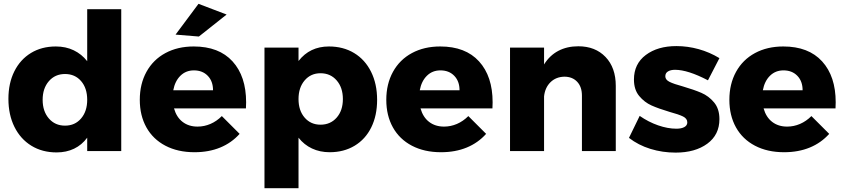

<svg xmlns="http://www.w3.org/2000/svg" viewBox="-20 -790 4413 1004"><path d="M614 -742V0H436V-70Q408 -32 367.5 -12.5Q327 7 276 7Q201 7 144 -28Q87 -63 55.5 -126.5Q24 -190 24 -273Q24 -355 55 -417Q86 -479 142 -513Q198 -547 272 -547Q324 -547 365.5 -527Q407 -507 436 -470V-742ZM436 -268Q436 -329 404 -366Q372 -403 320 -403Q268 -403 235.5 -365.5Q203 -328 203 -268Q203 -208 235.5 -170.5Q268 -133 320 -133Q372 -133 404 -170.5Q436 -208 436 -268Z M1267 -255Q1267 -234 1266 -223H890Q903 -177 935 -152.5Q967 -128 1013 -128Q1048 -128 1080.5 -142Q1113 -156 1140 -183L1233 -90Q1191 -43 1131.5 -18.5Q1072 6 997 6Q910 6 845 -28Q780 -62 745.5 -124Q711 -186 711 -268Q711 -351 746 -414.5Q781 -478 845 -512.5Q909 -547 993 -547Q1125 -547 1196 -469Q1267 -391 1267 -255ZM1094 -318Q1094 -365 1066.5 -393.5Q1039 -422 994 -422Q952 -422 923.5 -394Q895 -366 886 -318ZM1018 -770 1165 -714 1020 -599 898 -609Z M1952 -268Q1952 -186 1921.5 -124Q1891 -62 1834.5 -28Q1778 6 1704 6Q1653 6 1611.5 -13.5Q1570 -33 1541 -70V194H1363V-541H1541V-471Q1600 -547 1700 -547Q1775 -547 1832 -512.5Q1889 -478 1920.5 -414.5Q1952 -351 1952 -268ZM1773 -272Q1773 -332 1740.5 -369.5Q1708 -407 1656 -407Q1605 -407 1573 -369.5Q1541 -332 1541 -272Q1541 -212 1573 -175Q1605 -138 1656 -138Q1708 -138 1740.5 -175Q1773 -212 1773 -272Z M2556 -255Q2556 -234 2555 -223H2179Q2192 -177 2224 -152.5Q2256 -128 2302 -128Q2337 -128 2369.5 -142Q2402 -156 2429 -183L2522 -90Q2480 -43 2420.5 -18.5Q2361 6 2286 6Q2199 6 2134 -28Q2069 -62 2034.5 -124Q2000 -186 2000 -268Q2000 -351 2035 -414.5Q2070 -478 2134 -512.5Q2198 -547 2282 -547Q2414 -547 2485 -469Q2556 -391 2556 -255ZM2383 -318Q2383 -365 2355.5 -393.5Q2328 -422 2283 -422Q2241 -422 2212.5 -394Q2184 -366 2175 -318Z M3200 -341V0H3023V-290Q3023 -336 2998 -362.5Q2973 -389 2931 -389Q2887 -388 2858.5 -360Q2830 -332 2825 -286V0H2647V-541H2825V-453Q2854 -500 2899.5 -524Q2945 -548 3004 -548Q3093 -548 3146.5 -492Q3200 -436 3200 -341Z M3510 -425Q3487 -425 3473 -416.5Q3459 -408 3459 -391Q3459 -373 3481 -362Q3503 -351 3551 -338Q3609 -321 3647.5 -304.5Q3686 -288 3714 -254.5Q3742 -221 3742 -167Q3742 -85 3678.5 -38.5Q3615 8 3513 8Q3444 8 3381 -11.5Q3318 -31 3269 -69L3325 -184Q3371 -152 3421.5 -134.5Q3472 -117 3517 -117Q3543 -117 3558.5 -125.5Q3574 -134 3574 -150Q3574 -170 3551.5 -181Q3529 -192 3481 -205Q3424 -222 3387 -238.5Q3350 -255 3322.5 -288Q3295 -321 3295 -374Q3295 -456 3357 -502.5Q3419 -549 3517 -549Q3576 -549 3633.5 -533Q3691 -517 3742 -486L3682 -370Q3577 -425 3510 -425Z M4350 -255Q4350 -234 4349 -223H3973Q3986 -177 4018 -152.5Q4050 -128 4096 -128Q4131 -128 4163.5 -142Q4196 -156 4223 -183L4316 -90Q4274 -43 4214.5 -18.5Q4155 6 4080 6Q3993 6 3928 -28Q3863 -62 3828.5 -124Q3794 -186 3794 -268Q3794 -351 3829 -414.5Q3864 -478 3928 -512.5Q3992 -547 4076 -547Q4208 -547 4279 -469Q4350 -391 4350 -255ZM4177 -318Q4177 -365 4149.5 -393.5Q4122 -422 4077 -422Q4035 -422 4006.5 -394Q3978 -366 3969 -318Z"/></svg>

Font: Gontserrat
Style: Bold
Weight: 700
Designer: Julieta Ulanovsky
Foundry: Julieta Ulanovsky
Version: Version 6.001